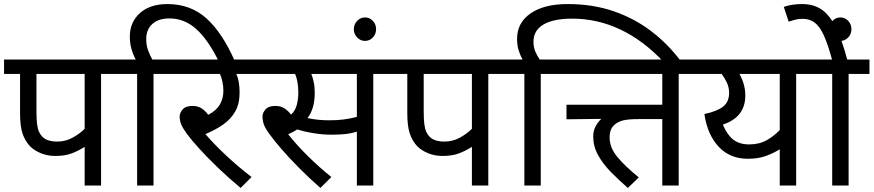

<svg xmlns="http://www.w3.org/2000/svg" viewBox="-20 -916 4313 948"><path d="M479 -551V0H398V-191Q369 -172 335 -159Q301 -146 254 -146Q214 -146 181.5 -159.5Q149 -173 128 -194Q103 -221 91 -257.5Q79 -294 79 -358V-551H0V-622H583V-551ZM398 -551H160V-369Q160 -328 163 -304Q166 -280 172.5 -265.5Q179 -251 190 -240Q213 -217 263 -217Q303 -217 338 -236Q373 -255 398 -280Z M657 -551H568V-622H650Q636 -649 628.5 -676.5Q621 -704 621 -735Q621 -807 671 -851.5Q721 -896 806 -896Q921 -896 999.5 -825Q1078 -754 1139 -615H1059Q1006 -722 948 -773.5Q890 -825 817 -825Q762 -825 732 -797.5Q702 -770 702 -723Q702 -692 711 -668Q720 -644 732 -622H841V-551H738V0H657Z M1222 -42 1168 12Q1109 -37 1057 -87Q1005 -137 965 -181Q925 -225 902 -256Q880 -287 873.5 -305Q867 -323 867 -340Q867 -359 882 -376Q897 -393 931 -393Q956 -393 974.5 -381.5Q993 -370 1008 -349Q1047 -369 1065 -399Q1083 -429 1083 -468Q1083 -491 1078 -513.5Q1073 -536 1066 -551H827V-622H1251V-551H1147Q1163 -516 1163 -458Q1163 -403 1141 -365Q1119 -327 1081 -300.5Q1043 -274 994 -254Q1039 -202 1098.5 -146.5Q1158 -91 1222 -42Z M1823 -551V0H1742V-266Q1713 -257 1684 -254Q1655 -251 1616 -251Q1574 -251 1527.5 -258.5Q1481 -266 1448 -277Q1428 -264 1403 -253Q1444 -201 1499.5 -146Q1555 -91 1616 -42L1562 12Q1506 -37 1456.5 -87Q1407 -137 1369 -181Q1331 -225 1309 -256Q1287 -287 1281.5 -305Q1276 -323 1276 -340Q1276 -359 1291 -376Q1306 -393 1340 -393Q1365 -393 1383.5 -381.5Q1402 -370 1417 -350Q1438 -369 1445.5 -398.5Q1453 -428 1453 -458Q1453 -488 1448.5 -512Q1444 -536 1437 -551H1236V-622H1927V-551ZM1605 -322Q1644 -322 1676 -326Q1708 -330 1742 -339V-551H1517Q1524 -534 1529 -511Q1534 -488 1534 -458Q1534 -416 1524.5 -385Q1515 -354 1498 -333Q1550 -322 1605 -322Z M1727 -772Q1727 -796 1743.5 -813Q1760 -830 1782 -830Q1805 -830 1821 -813Q1837 -796 1837 -772Q1837 -748 1821 -731Q1805 -714 1782 -714Q1760 -714 1743.5 -731Q1727 -748 1727 -772Z M2391 -551V0H2310V-191Q2281 -172 2247 -159Q2213 -146 2166 -146Q2126 -146 2093.5 -159.5Q2061 -173 2040 -194Q2015 -221 2003 -257.5Q1991 -294 1991 -358V-551H1912V-622H2495V-551ZM2310 -551H2072V-369Q2072 -328 2075 -304Q2078 -280 2084.5 -265.5Q2091 -251 2102 -240Q2125 -217 2175 -217Q2215 -217 2250 -236Q2285 -255 2310 -280Z M2569 -551H2480V-622H2560Q2548 -644 2540.5 -668.5Q2533 -693 2533 -724Q2533 -804 2600 -850Q2667 -896 2782 -896Q2907 -896 3010 -860.5Q3113 -825 3195.5 -762Q3278 -699 3341 -615H3252Q3154 -718 3041.5 -771Q2929 -824 2805 -824Q2713 -824 2663.5 -795Q2614 -766 2614 -710Q2614 -682 2623.5 -660.5Q2633 -639 2645 -622H2753V-551H2650V0H2569Z M3080 12Q3034 -28 2995 -68Q2956 -108 2932.5 -151Q2909 -194 2909 -242Q2909 -270 2921 -292.5Q2933 -315 2949 -329L2777 -327V-399H3250V-551H2739V-622H3435V-551H3331V0H3250V-328H3134Q3085 -328 3058.5 -322Q3032 -316 3013 -299Q2990 -279 2990 -237Q2990 -188 3027 -142.5Q3064 -97 3134 -40Z M4015 -622V-551H3911V0H3830V-179Q3802 -161 3763 -146.5Q3724 -132 3673 -132Q3583 -132 3527.5 -192.5Q3472 -253 3458 -353Q3520 -366 3550 -389.5Q3580 -413 3580 -457Q3580 -485 3568.5 -509Q3557 -533 3543 -551H3420V-622ZM3549 -301Q3569 -252 3599.5 -227.5Q3630 -203 3679 -203Q3729 -203 3766 -224Q3803 -245 3830 -274V-551H3631Q3660 -499 3660 -445Q3660 -337 3549 -301Z M4170 -551V0H4089V-551H4000V-622H4273V-551ZM4090 -615Q4069 -694 4048.5 -739.5Q4028 -785 4003 -804Q3978 -823 3944 -823Q3922 -823 3905 -818.5Q3888 -814 3874 -809L3850 -882Q3889 -896 3941 -896Q3995 -896 4034.5 -870.5Q4074 -845 4105.5 -783.5Q4137 -722 4165 -615Z M4074 -772Q4074 -796 4090.5 -813Q4107 -830 4129 -830Q4152 -830 4168 -813Q4184 -796 4184 -772Q4184 -748 4168 -731Q4152 -714 4129 -714Q4107 -714 4090.5 -731Q4074 -748 4074 -772Z"/></svg>

Font: RS Noto Sans
Style: Regular
Weight: 400
Designer: Monotype Design Team
Foundry: Monotype Imaging Inc.
Version: Version 3.10